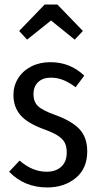

<svg xmlns="http://www.w3.org/2000/svg" viewBox="-20 -811 433 843"><path d="M350 -479 312 -428Q284 -449 258 -459.5Q232 -470 203 -470Q168 -470 147.5 -450.5Q127 -431 127 -397Q127 -364 147 -345Q167 -326 223 -306Q295 -280 329 -244Q363 -208 363 -146Q363 -71 312.5 -29.5Q262 12 187 12Q87 12 20 -57L66 -106Q122 -57 185 -57Q225 -57 249 -79Q273 -101 273 -141Q273 -168 264 -185Q255 -202 233 -216Q211 -230 169 -245Q99 -271 69 -306.5Q39 -342 39 -394Q39 -434 59.5 -467Q80 -500 117 -519Q154 -538 201 -538Q288 -538 350 -479ZM99 -637 64 -675 176 -791H232L344 -675L308 -637L204 -721Z"/></svg>

Font: Fira Sans Extra Condensed
Style: Regular
Weight: 400
Width: 1
Designer: Carrois Corporate & Edenspiekermann AG
Foundry: Carrois Corporate GbR & Edenspiekermann AG
Version: Version 4.203